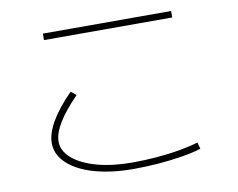

<svg xmlns="http://www.w3.org/2000/svg" viewBox="-79 -812 1157 935"><g transform="rotate(-10 500.0 -345.0)"><path d="M510 18Q400 18 316 -6Q232 -30 185 -74Q138 -118 138 -175Q138 -222 171.5 -280Q205 -338 272 -406L298 -385Q236 -322 204 -269.5Q172 -217 172 -177Q172 -130 215 -93Q258 -56 334 -35Q410 -14 510 -14Q567 -14 629 -19Q691 -24 746.5 -34Q802 -44 837 -55L846 -23Q810 -11 753.5 -1.5Q697 8 633.5 13Q570 18 510 18ZM188 -676V-708H822V-676Z"/></g></svg>

Font: M PLUS 1 Thin ExtraLight
Style: Regular
Weight: 250
Version: Version 1.001